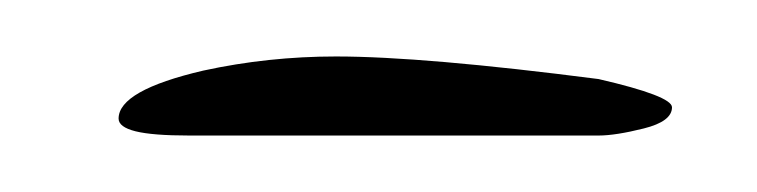

<svg xmlns="http://www.w3.org/2000/svg" viewBox="-20 -468 268 68"><path d="M218 -430Q218 -425 208 -422.5Q198 -420 192 -420H47Q34 -420 28 -421.5Q22 -423 22 -426Q22 -436 52 -443Q75 -448 99 -448Q130 -448 192 -440Q218 -434 218 -430Z"/></svg>

Font: Bilbo Swash Caps
Style: Regular
Weight: 400
Designer: Robert E. Leuschke
Foundry: Robert E. Leuschke
Version: Version 1.002